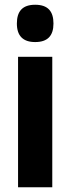

<svg xmlns="http://www.w3.org/2000/svg" viewBox="-20 -839 297 808"><path d="M128 -819C75 -819 51 -792 51 -740C51 -688 77 -662 128 -662C180 -662 205 -688 205 -740C205 -791 182 -819 128 -819ZM200 -600H56V-51H200Z"/></svg>

Font: Noto Sans Tamil UI ExtraCondensed ExtraBold
Style: Regular
Weight: 800
Width: 2
Designer: Jelle Bosma - Monotype Design Team
Foundry: Monotype Imaging Inc.
Version: Version 2.004